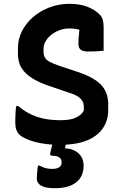

<svg xmlns="http://www.w3.org/2000/svg" viewBox="-20 -740 640 1006"><path d="M345 -720Q399 -720 438 -704.5Q477 -689 500 -666Q515 -652 519 -634.5Q523 -617 523 -597Q523 -578 523 -557Q523 -536 523 -515Q523 -494 523 -474Q504 -472 483 -471Q462 -470 440 -470Q417 -470 404 -479Q391 -488 391 -509Q391 -522 391.5 -533.5Q392 -545 393.5 -557.5Q395 -570 396 -584Q397 -598 398 -616L423 -574Q404 -583 385 -587Q366 -591 345 -591Q318 -591 294 -582.5Q270 -574 250.5 -559Q231 -544 219.5 -524.5Q208 -505 208 -483V-470Q208 -452 215 -439Q222 -426 240.5 -416Q259 -406 294 -394L388 -363Q435 -347 466 -329Q497 -311 514.5 -290Q532 -269 539.5 -245Q547 -221 547 -194V-164Q547 -108 518 -66.5Q489 -25 432.5 -3Q376 19 293 19Q246 19 203.5 12Q161 5 129 -7.5Q97 -20 80 -36Q71 -45 65.5 -60.5Q60 -76 60 -100Q60 -115 60.5 -129Q61 -143 62 -157Q63 -171 64 -184H76Q119 -147 172 -128.5Q225 -110 298 -110Q349 -110 379 -124.5Q409 -139 419 -161V-181Q419 -198 411.5 -211Q404 -224 387 -235Q370 -246 339 -255L246 -287Q193 -304 159 -324Q125 -344 106.5 -365.5Q88 -387 81 -410Q74 -433 74 -458V-489Q74 -534 94.5 -575.5Q115 -617 152 -649.5Q189 -682 238.5 -701Q288 -720 345 -720ZM418 128Q418 185 379 215.5Q340 246 268 246Q232 246 211.5 239.5Q191 233 182 221.5Q173 210 173 196Q173 183 174 171.5Q175 160 176 148.5Q177 137 179 128H188Q202 136 217 140.5Q232 145 255 145Q276 145 289.5 137Q303 129 303 110Q303 93 290.5 84.5Q278 76 253 76Q248 76 244.5 72.5Q241 69 243 63Q245 53 248 41.5Q251 30 254 18Q257 6 261.5 -5.5Q266 -17 270 -26Q273 -31 279 -34.5Q285 -38 298 -39.5Q311 -41 336 -41Q334 -34 332 -24Q330 -14 328.5 -4Q327 6 325.5 14.5Q324 23 322 29L321 37Q364 39 391 63Q418 87 418 128Z"/></svg>

Font: Rec Mono Semicasual
Style: Bold
Weight: 700
Version: Version 1.085; ttfautohint (v1.8.4.7-5d5b)